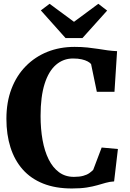

<svg xmlns="http://www.w3.org/2000/svg" viewBox="-20 -1004 700 1034"><path d="M367 11Q278.5 11 212.2 -15.5Q146 -42 102.2 -91.5Q58.5 -141 36.5 -210Q14.5 -279 14.5 -364Q14.5 -454 41.8 -525.5Q69 -597 118.8 -647.5Q168.5 -698 235.2 -724.8Q302 -751.5 381.5 -751.5Q420 -751.5 450.8 -748.2Q481.5 -745 507.8 -740.8Q534 -736.5 559.2 -733Q584.5 -729.5 610.5 -728.5L596.5 -509.5H501.5L470.5 -659Q464.5 -666.5 452 -673.2Q439.5 -680 420 -684.5Q400.5 -689 373 -689Q321 -689 281.5 -655Q242 -621 220.2 -552.2Q198.5 -483.5 198.5 -379.5Q198.5 -310 209.2 -250Q220 -190 242 -145.8Q264 -101.5 297.8 -76.5Q331.5 -51.5 378 -51.5Q407.5 -51.5 427.8 -57Q448 -62.5 460.8 -71.5Q473.5 -80.5 482 -89.5L527.5 -209.5L615 -201.5L594.5 -27Q570.5 -25.5 549.5 -19.5Q528.5 -13.5 504.2 -6.5Q480 0.5 447 5.8Q414 11 367 11ZM333 -799 200 -948 247 -983.5 378.5 -886.5 509.5 -983.5 557 -947 424 -799Z"/></svg>

Font: Merriweather 36pt ExtraBold
Style: Regular
Weight: 800
Designer: Eben Sorkin
Foundry: Eben Sorkin
Version: Version 2.100